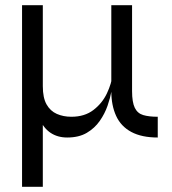

<svg xmlns="http://www.w3.org/2000/svg" viewBox="-20 -520 661 740"><path d="M588 10Q526 10 486 -11.5Q446 -33 427.5 -73.5Q409 -114 409 -169V-500H489V-169Q489 -126 499.5 -104.5Q510 -83 532 -76.5Q554 -70 588 -70ZM414 -233 415 -205Q414 -193 409.5 -168Q405 -143 394.5 -112.5Q384 -82 364.5 -54Q345 -26 314.5 -8Q284 10 239 10Q202 10 175 -8Q148 -26 133 -61L145 -74V200H65V-500H145V-188Q145 -143 159.5 -117.5Q174 -92 199 -81Q224 -70 255 -70Q306 -70 340 -96Q374 -122 392 -160Q410 -198 414 -233Z"/></svg>

Font: Syne
Style: Regular
Weight: 400
Designer: Lucas Descroix
Foundry: Bonjour Monde
Version: Version 2.200